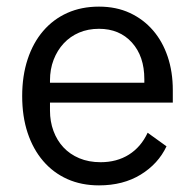

<svg xmlns="http://www.w3.org/2000/svg" viewBox="-20 -548 589 580"><path d="M47 0ZM279 12Q226 12 183.5 -7Q141 -26 110.5 -61.5Q80 -97 63.5 -146.5Q47 -196 47 -258Q47 -319 63.5 -369Q80 -419 110.5 -454.5Q141 -490 183.5 -509Q226 -528 279 -528Q331 -528 372 -509Q413 -490 442 -456.5Q471 -423 486.5 -377Q502 -331 502 -276V-238H131V-214Q131 -181 141.5 -152.5Q152 -124 171.5 -103Q191 -82 219.5 -70Q248 -58 284 -58Q333 -58 369.5 -81Q406 -104 426 -147L483 -106Q458 -53 405 -20.5Q352 12 279 12ZM279 -461Q246 -461 219 -449.5Q192 -438 172.5 -417Q153 -396 142 -367.5Q131 -339 131 -305V-298H416V-309Q416 -378 378.5 -419.5Q341 -461 279 -461Z"/></svg>

Font: Aneliza
Style: Regular
Weight: 400
Designer: Mike Abbink, Paul van der Laan, Pieter van Rosmalen
Foundry: Bold Monday
Version: Version 3.001;September 8, 2019;FontCreator 11.5.0.2425 64-b